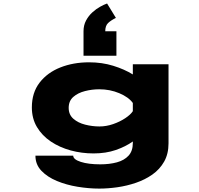

<svg xmlns="http://www.w3.org/2000/svg" viewBox="-20 -868 1140 1100"><path d="M516 11Q448 11 384.8 -6.2Q321.5 -23.5 271.2 -57.2Q221 -91 191.8 -140Q162.5 -189 162.5 -252.5Q162.5 -337 206.8 -394.5Q251 -452 325.5 -481.5Q400 -511 490.5 -511Q564.5 -511 628.5 -491.2Q692.5 -471.5 741 -441.5V-500H945.5V-47Q945.5 13.5 920.5 57.8Q895.5 102 853.2 131.8Q811 161.5 759 179.2Q707 197 652.5 204.8Q598 212.5 548.5 212.5Q488.5 212.5 424.5 202Q360.5 191.5 305.8 168.8Q251 146 217 110.2Q183 74.5 183 24H399.5Q399.5 45.5 443 59.5Q486.5 73.5 554.5 73.5Q607.5 73.5 649.8 62Q692 50.5 716.5 23.8Q741 -3 741 -48.5V-57.5Q699.5 -28 643 -8.5Q586.5 11 516 11ZM373.5 -250Q373.5 -211 400.5 -187.5Q427.5 -164 468.2 -153.8Q509 -143.5 550 -143.5Q589 -143.5 628 -157Q667 -170.5 697.5 -190.8Q728 -211 741 -231V-278Q717 -311.5 663.5 -334Q610 -356.5 548.5 -356.5Q507.5 -356.5 467 -346.2Q426.5 -336 400 -312.8Q373.5 -289.5 373.5 -250ZM647 -689V-548.5H458.5V-689Q458.5 -723.5 473 -750.5Q487.5 -777.5 509.2 -797.2Q531 -817 553.8 -829.5Q576.5 -842 593.5 -848L644 -765.5Q615.5 -751.5 599.2 -736Q583 -720.5 583 -689Z"/></svg>

Font: Trispace Expanded ExtraBold
Style: Regular
Weight: 800
Width: 7
Designer: Tyler Finck
Foundry: Etcetera Type Company
Version: Version 1.210; ttfautohint (v1.8.3)